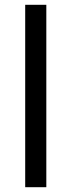

<svg xmlns="http://www.w3.org/2000/svg" viewBox="-20 -780 298 800"><path d="M173 0H85V-760H173Z"/></svg>

Font: Noto Sans Tifinagh APT
Style: Regular
Weight: 400
Designer: JamraPatel
Foundry: JamraPatel LLC
Version: Version 2.006; ttfautohint (v1.8.4.7-5d5b)